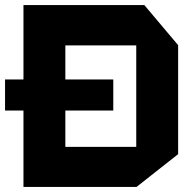

<svg xmlns="http://www.w3.org/2000/svg" viewBox="-23 -739 754 761"><path d="M-3 -301V-424H70V-719H549L683 -560V-128L518 2H70V-301ZM236 -559V-424H426V-301H236V-157H517V-559Z"/></svg>

Font: Foldit Thin
Style: Bold
Weight: 700
Version: Version 1.003